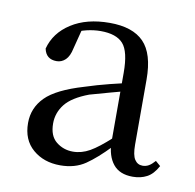

<svg xmlns="http://www.w3.org/2000/svg" viewBox="-52 -867 474 466"><g transform="rotate(10 185.5 -633.5)"><path d="M302.4 -455.7Q270.1 -455.7 254.2 -475.5Q238.2 -495.3 237.4 -529.5V-530.7V-700.2Q237.4 -752.6 220.6 -771.5Q203.8 -790.4 165.1 -790.4Q148.3 -790.4 130.5 -786.2Q112.7 -782 89.5 -770.6L120.8 -791L107.1 -737.6Q103.1 -718 93.8 -709Q84.4 -699.9 71.9 -699.9Q45.8 -699.9 40.6 -725.4Q51.1 -765.5 88.9 -789.6Q126.6 -813.8 183.3 -813.8Q240.2 -813.8 267.5 -785.6Q294.9 -757.5 294.9 -693.6V-533.2Q294.9 -507.5 302 -496.9Q309 -486.2 321.4 -486.2Q329.6 -486.2 336.5 -490.1Q343.4 -494 351.6 -503.3L363.8 -492.7Q352.4 -471.6 337.2 -463.7Q322.1 -455.7 302.4 -455.7ZM124.4 -452.4Q83.8 -452.4 56.9 -475.5Q29.9 -498.6 29.9 -540.4Q29.9 -577.5 56.3 -604.1Q82.6 -630.7 149.2 -650.3Q178.6 -659.9 209.3 -667.6Q240 -675.3 266.5 -681.3V-661.7Q240.8 -654.7 213.1 -647.3Q185.5 -639.9 164.1 -633.6Q123.2 -618.2 106.6 -597.1Q90 -575.9 90 -549.8Q90 -519 107.7 -504.8Q125.5 -490.5 148.9 -490.5Q170.2 -490.5 190.3 -501.9Q210.5 -513.4 240 -540.5L256 -534.1L242.4 -519.5Q211.6 -487.2 186.1 -469.8Q160.5 -452.4 124.4 -452.4Z"/></g></svg>

Font: Early Summer Mincho VF
Style: Regular
Weight: 250
Designer: GuiWonder
Version: Version 1.002